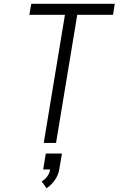

<svg xmlns="http://www.w3.org/2000/svg" viewBox="-20 -755 640 1014"><path d="M211 0 323 -677H135L145 -735H586L577 -677H388L276 0ZM226 239 200 203Q218 193 230 176Q242 159 245 140H208L222 56H307L293 140Q288 169 270 195.5Q252 222 226 239Z"/></svg>

Font: Iosevka SS04 Light Extended
Style: Italic
Weight: 300
Width: 7
Italic angle: -9°
Monospace: yes
Designer: Belleve Invis
Foundry: Belleve Invis
Version: Version 19.0.0; ttfautohint (v1.8.4)